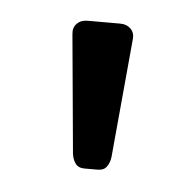

<svg xmlns="http://www.w3.org/2000/svg" viewBox="-30 -740 267 263"><g transform="rotate(5 103.5 -609.0)"><path d="M94 -508Q86 -508 82 -513.5Q78 -519 77 -527L62 -690Q61 -699 66.5 -704.5Q72 -710 81 -710H126Q135 -710 140.5 -704.5Q146 -699 145 -690L130 -527Q129 -519 125 -513.5Q121 -508 113 -508Z"/></g></svg>

Font: Rubik Light
Style: Regular
Weight: 300
Designer: Hubert and Fischer
Foundry: Hubert and Fischer
Version: Version 2.300;gftools[0.9.30]